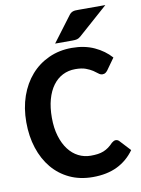

<svg xmlns="http://www.w3.org/2000/svg" viewBox="-93 -903 714 972"><g transform="rotate(-10 264.5 -416.5)"><path d="M20.5 0ZM450.2 -157.2Q460.4 -157.2 467.8 -149.4L519 -94.2Q483.9 -44.9 430.9 -19Q377.9 6.8 305.2 6.8Q239.3 6.8 186.5 -17.8Q133.8 -42.5 96.9 -86.7Q60.1 -130.9 40.3 -191.7Q20.5 -252.4 20.5 -324.7Q20.5 -397.5 41.7 -458.3Q63 -519 101.6 -563Q140.1 -606.9 193.8 -631.3Q247.6 -655.8 312 -655.8Q377.4 -655.8 427.7 -632.6Q478 -609.4 511.7 -571.3L468.8 -511.2Q464.4 -505.9 458.7 -501.5Q453.1 -497.1 442.9 -497.1Q432.6 -497.1 423.1 -504.9Q413.6 -512.7 399.7 -522Q385.7 -531.2 364.7 -539.1Q343.8 -546.9 311 -546.9Q275.4 -546.9 246.1 -532Q216.8 -517.1 195.8 -488.5Q174.8 -460 163.3 -418.7Q151.9 -377.4 151.9 -324.7Q151.9 -271.5 164.6 -230Q177.2 -188.5 199 -159.9Q220.7 -131.3 250 -116.5Q279.3 -101.6 313 -101.6Q333 -101.6 349.1 -103.8Q365.2 -106 379.2 -111.6Q393.1 -117.2 405.3 -126Q417.5 -134.8 429.7 -147.9Q434.6 -151.9 439.7 -154.5Q444.8 -157.2 450.2 -157.2ZM517.6 -839.8 364.7 -704.6Q355 -696.3 346.2 -694.1Q337.4 -691.9 323.2 -691.9H233.4L329.6 -819.8Q334.5 -826.7 339.4 -830.6Q344.2 -834.5 350.1 -836.7Q356 -838.9 363 -839.4Q370.1 -839.8 379.9 -839.8Z"/></g></svg>

Font: Carlito
Style: Bold
Weight: 700
Designer: Lukasz Dziedzic
Foundry: tyPoland Lukasz Dziedzic
Version: Version 1.104